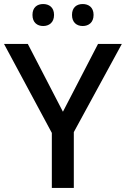

<svg xmlns="http://www.w3.org/2000/svg" viewBox="-20 -932 624 952"><path d="M141 -858C141 -820 165 -803 194 -803C223 -803 248 -820 248 -858C248 -896 223 -912 194 -912C165 -912 141 -896 141 -858ZM337 -858C337 -820 361 -803 390 -803C419 -803 444 -820 444 -858C444 -896 419 -912 390 -912C361 -912 337 -896 337 -858ZM292 -378 118 -714H0L237 -273V0H346V-277L584 -714H466Z"/></svg>

Font: Noto Sans Canadian Aboriginal Medium
Style: Regular
Weight: 500
Designer: Monotype Design Team, Typotheque's Kevin King
Foundry: Monotype Imaging Inc.
Version: Version 2.004